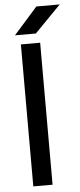

<svg xmlns="http://www.w3.org/2000/svg" viewBox="-59 -911 392 943"><g transform="rotate(-5 136.5 -439.5)"><path d="M66 0V-700H161V0ZM41 -747 158 -879H273L144 -747Z"/></g></svg>

Font: Figtree Medium
Style: Regular
Weight: 500
Designer: Erik Kennedy
Foundry: Erik Kennedy
Version: Version 2.001; ttfautohint (v1.8.4.7-5d5b);gftools[0.9.27]